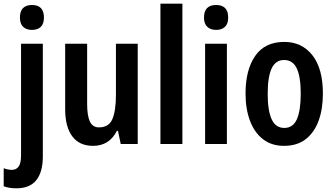

<svg xmlns="http://www.w3.org/2000/svg" viewBox="-52 -780 1808 1040"><path d="M56 -685Q56 -720 73 -736.5Q90 -753 121 -753Q186 -753 186 -685Q186 -651 169 -634.5Q152 -618 121 -618Q91 -618 73.5 -634.5Q56 -651 56 -685ZM37 240Q-2 240 -32 229V131Q-10 140 13 140Q36 140 49 122Q62 104 62 61V-543H180V67Q180 152 144.5 196Q109 240 37 240Z M694 -543V0H602L587 -71H581Q540 10 452 10Q378 10 339.5 -41.5Q301 -93 301 -189V-543H420V-217Q420 -153 435 -121.5Q450 -90 484 -90Q538 -90 557 -135.5Q576 -181 576 -267V-543Z M936 0H817V-760H936Z M1119 -753Q1150 -753 1167 -736.5Q1184 -720 1184 -685Q1184 -651 1166.5 -634.5Q1149 -618 1119 -618Q1089 -618 1071 -634.5Q1053 -651 1053 -685Q1053 -753 1119 -753ZM1177 -543V0H1059V-543Z M1697 -273Q1697 -190 1674 -126.5Q1651 -63 1604.5 -26.5Q1558 10 1486 10Q1419 10 1372.5 -26Q1326 -62 1302 -126Q1278 -190 1278 -273Q1278 -402 1330.5 -477.5Q1383 -553 1488 -553Q1583 -553 1640 -481Q1697 -409 1697 -273ZM1398 -272Q1398 -181 1419.5 -134Q1441 -87 1488 -87Q1535 -87 1556 -134Q1577 -181 1577 -273Q1577 -364 1555.5 -409.5Q1534 -455 1487 -455Q1441 -455 1419.5 -409.5Q1398 -364 1398 -272Z"/></svg>

Font: Noto Sans Disp Cond SemBd
Style: Regular
Weight: 600
Width: 3
Designer: Monotype Design Team
Foundry: Monotype Imaging Inc.
Version: Version 2.000;GOOG;noto-source:20170915:90ef993387c0; ttfaut